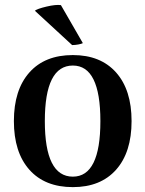

<svg xmlns="http://www.w3.org/2000/svg" viewBox="-20 -754 597 788"><path d="M37 -257Q37 -385 100.5 -456.5Q164 -528 279 -528Q393 -528 456.5 -456.5Q520 -385 520 -257Q520 -129 456.5 -57.5Q393 14 279 14Q164 14 100.5 -57.5Q37 -129 37 -257ZM392 -257Q392 -485 279 -485Q164 -485 164 -257Q164 -29 279 -29Q392 -29 392 -257ZM230 -733 320 -577Q315 -574 301.5 -571.5Q288 -569 276 -569L123 -710Q133 -718 171 -727Q209 -736 230 -733Z"/></svg>

Font: Arima Madurai ExtraBold
Style: Regular
Weight: 800
Designer: Joana Correia and Natanael Gama
Foundry: NDISCOVER
Version: Version 1.020